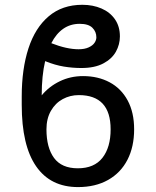

<svg xmlns="http://www.w3.org/2000/svg" viewBox="-20 -759 640 789"><path d="M531.2 -227.5Q531.2 -155.8 503.7 -102.3Q476.1 -48.8 424.1 -19.5Q372.1 9.8 300.8 9.8Q187.5 9.8 128.4 -75.7Q69.3 -161.1 69.3 -328.1V-362.3Q69.3 -475.1 96.9 -560.1Q124.5 -645 180.2 -692.1Q235.8 -739.3 318.4 -739.3Q361.8 -739.3 397 -724.1Q432.1 -709 452.4 -679.7Q472.7 -650.4 472.7 -609.4Q472.7 -576.2 456.3 -546.6Q439.9 -517.1 404.5 -498.3Q369.1 -479.5 314.5 -479.5Q278.3 -479.5 242.4 -485.4Q206.5 -491.2 165.5 -507.8Q151.4 -447.8 151.4 -367.2Q181.6 -403.8 225.6 -425Q269.5 -446.3 321.3 -446.3Q382.8 -446.3 430.4 -420.9Q478 -395.5 504.6 -346.2Q531.2 -296.9 531.2 -227.5ZM170.9 -227.5Q170.9 -152.3 202.1 -109.9Q233.4 -67.4 299.8 -67.4Q367.2 -67.4 400.9 -110.4Q434.6 -153.3 434.6 -227.5Q434.6 -368.2 303.7 -368.2Q268.1 -368.2 237.8 -351.8Q207.5 -335.4 189.2 -303.5Q170.9 -271.5 170.9 -227.5ZM302.7 -556.6Q327.6 -556.6 344.2 -564.2Q360.8 -571.8 368.4 -583Q376 -594.2 376 -605.5Q376 -628.9 359.6 -645Q343.3 -661.1 307.6 -661.1Q269 -661.1 239.7 -640.6Q210.4 -620.1 190.9 -581.5Q254.4 -556.6 302.7 -556.6Z"/></svg>

Font: Pretendard
Style: Regular
Weight: 400
Designer: Base glyphs from Inter by Rasmus Andersson; Hangeul glyphs from Noto Sans CJK(Source Han Sans) by Jang Soo-young and Kan
Foundry: Kil Hyung-jin
Version: Version 1.309